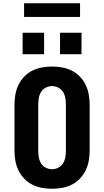

<svg xmlns="http://www.w3.org/2000/svg" viewBox="-20 -1152 640 1180"><path d="M300 8Q269 8 238 2.5Q207 -3 179 -17Q151 -31 129 -54Q107 -77 93.5 -105Q80 -133 74.5 -164Q69 -195 69 -226V-509Q69 -540 74.5 -571Q80 -602 93.5 -630Q107 -658 129 -681Q151 -704 179 -718Q207 -732 238 -737.5Q269 -743 300 -743Q331 -743 362 -737.5Q393 -732 421 -718Q449 -704 471 -681Q493 -658 506.5 -630Q520 -602 525.5 -571Q531 -540 531 -509V-226Q531 -195 525.5 -164Q520 -133 506.5 -105Q493 -77 471 -54Q449 -31 421 -17Q393 -3 362 2.5Q331 8 300 8ZM300 -112Q320 -112 338.5 -121.5Q357 -131 367.5 -148Q378 -165 381.5 -185.5Q385 -206 385 -226V-509Q385 -529 381.5 -549.5Q378 -570 367.5 -587Q357 -604 338.5 -613.5Q320 -623 300 -623Q280 -623 261.5 -613.5Q243 -604 232.5 -587Q222 -570 218.5 -549.5Q215 -529 215 -509V-226Q215 -206 218.5 -185.5Q222 -165 232.5 -148Q243 -131 261.5 -121.5Q280 -112 300 -112ZM349 -819V-951H481V-819ZM119 -819V-951H251V-819ZM128 -1048V-1132H472V-1048Z"/></svg>

Font: Iosevka SS04 Heavy Extended
Style: Regular
Weight: 900
Width: 7
Monospace: yes
Designer: Belleve Invis
Foundry: Belleve Invis
Version: Version 19.0.0; ttfautohint (v1.8.4)